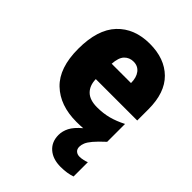

<svg xmlns="http://www.w3.org/2000/svg" viewBox="-229 -675 1026 1026"><g transform="rotate(45 284.0 -161.5)"><path d="M412 93Q412 111 423 120.5Q434 130 451 130Q464 130 479 126.5Q494 123 503 119V227Q486 233 464.5 236.5Q443 240 418 240Q359 240 324 209.5Q289 179 289 127Q289 98 303.5 69.5Q318 41 357 8Q334 10 307 10Q183 10 110.5 -59.5Q38 -129 38 -273Q38 -419 106 -491Q174 -563 290 -563Q402 -563 467 -499Q532 -435 532 -310V-225H219Q220 -177 247.5 -150Q275 -123 330 -123Q377 -123 416.5 -133.5Q456 -144 499 -166V-31Q462 3 443.5 25Q425 47 418.5 63Q412 79 412 93ZM296 -434Q265 -434 244.5 -413Q224 -392 221 -343H367Q367 -385 348 -409.5Q329 -434 296 -434Z"/></g></svg>

Font: Noto Sans Gurmukhi SemiCondensed Black
Style: Regular
Weight: 900
Width: 4
Designer: Jelle Bosma - Monotype Design Team
Foundry: Monotype Imaging Inc.
Version: Version 2.004; ttfautohint (v1.8.4.7-5d5b)